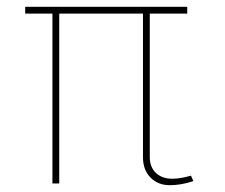

<svg xmlns="http://www.w3.org/2000/svg" viewBox="-20 -539 662 564"><path d="M400 -77V-499H154V0H134V-499H54V-519H530V-499H420V-77Q420 -48 438 -31Q456 -14 486 -14Q510 -14 541 -23L548 -7Q512 5 479 5Q444 5 422 -17.5Q400 -40 400 -77Z"/></svg>

Font: Raleway-v4020 Thin
Style: Italic
Weight: 250
Italic angle: -12°
Designer: Matt McInerney, Pablo Impallari, Rodrigo Fuenzalida
Foundry: Matt McInerney, Pablo Impallari, Rodrigo Fuenzalida
Version: Version 4.020;PS 004.020;hotconv 1.0.88;makeotf.lib2.5.64775